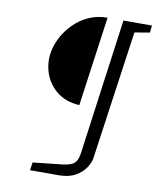

<svg xmlns="http://www.w3.org/2000/svg" viewBox="-89 -718 793 954"><g transform="rotate(10 307.5 -241.5)"><path d="M128 165 134 125 281 109Q312 105 328 97.5Q344 90 352 74.5Q360 59 363 34L456 -648H600L596 -612L520 -599L428 50Q425 73 407.5 100Q390 127 356.5 146Q323 165 273 165ZM313 -196Q276 -198 246 -209.5Q216 -221 193.5 -240.5Q171 -260 155.5 -284.5Q140 -309 132.5 -337.5Q125 -366 125 -395Q125 -428 136.5 -463.5Q148 -499 169.5 -531.5Q191 -564 221.5 -590.5Q252 -617 291 -632.5Q330 -648 376 -648Z"/></g></svg>

Font: Faustina Light Light
Style: Italic
Weight: 300
Italic angle: -8°
Version: Version 1.200